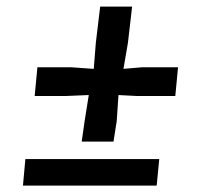

<svg xmlns="http://www.w3.org/2000/svg" viewBox="-20 -578 650 598"><path d="M234.5 -137 243.5 -200.5 256.5 -282 185 -279H88L96.5 -368.5H201.5L272 -363.5L278.5 -445L292 -557.5H391.5L378.5 -445L364.5 -363.5L422.5 -368.5H534.5L526 -279H405.5L349 -282L343.5 -200.5L333.5 -137ZM51.5 0 59 -82.5H476L468 0Z"/></svg>

Font: Merriweather 20pt ExtraBold
Style: Italic
Weight: 800
Italic angle: -7.8°
Version: Version 2.101